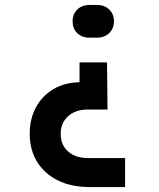

<svg xmlns="http://www.w3.org/2000/svg" viewBox="-20 -575 640 775"><path d="M341 -423Q310 -423 291.5 -441.5Q273 -460 273 -489Q273 -518 292 -536.5Q311 -555 342 -555H371Q402 -555 421 -536.5Q440 -518 440 -489Q440 -460 421 -441.5Q402 -423 371 -423ZM342 180Q268 180 214 153.5Q160 127 130 78.5Q100 30 100 -35Q100 -96 125.5 -142.5Q151 -189 196 -215.5Q241 -242 301 -243V-323H412L414 -133H335Q285 -133 255 -106Q225 -79 225 -35Q225 10 255 36.5Q285 63 336 63H485V180Z"/></svg>

Font: Pitagon Sans Mono
Style: Bold
Weight: 700
Monospace: yes
Designer: Travis Tran
Foundry: Pitagon
Version: Version 1.001; ttfautohint (v1.8.4.7-5d5b);gftools[0.9.26]